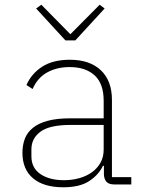

<svg xmlns="http://www.w3.org/2000/svg" viewBox="-20 -781 640 813"><path d="M464 0Q441 0 431 -11Q421 -22 420 -42V-79H416Q398 -41 358 -14.5Q318 12 248 12Q165 12 120 -26Q75 -64 75 -134Q75 -166 85 -193Q95 -220 119 -239.5Q143 -259 182 -269.5Q221 -280 278 -280H419V-354Q419 -427 380.5 -462Q342 -497 275 -497Q221 -497 180 -474.5Q139 -452 118 -404L92 -421Q113 -469 158.5 -498.5Q204 -528 276 -528Q360 -528 407 -483.5Q454 -439 454 -358V-31H536V0ZM251 -18Q285 -18 315.5 -26.5Q346 -35 369 -51.5Q392 -68 405.5 -92Q419 -116 419 -148V-252H279Q190 -252 151.5 -223.5Q113 -195 113 -149V-119Q113 -70 151 -44Q189 -18 251 -18ZM257 -610 133 -745 155 -761 278 -636 402 -761 423 -745 299 -610Z"/></svg>

Font: IBM Plex Mono ExtLt
Style: Regular
Weight: 200
Monospace: yes
Designer: Mike Abbink, Paul van der Laan, Pieter van Rosmalen
Foundry: Bold Monday
Version: Version 2.3